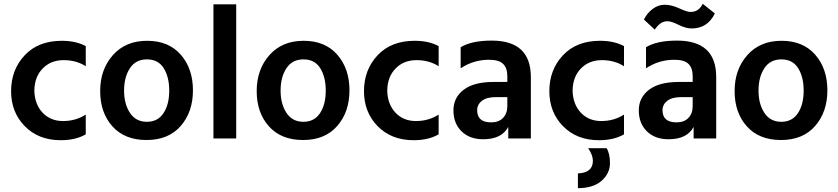

<svg xmlns="http://www.w3.org/2000/svg" viewBox="-20 -730 4419 1012"><path d="M300 9Q183 9 110.5 -65Q38 -139 38.5 -251Q39 -363 110.5 -439Q182 -515 306 -515Q380 -515 432 -487V-381Q382 -413 315 -413Q248 -413 205 -369Q162 -325 161 -252Q163 -180 204.5 -136Q246 -92 312.5 -92Q379 -92 432 -126V-22Q379 9 300 9Z M754.5 -417Q695 -417 664.5 -370Q634 -323 634 -252.5Q634 -182 665 -135Q696 -88 754 -88Q812 -88 842 -134Q872 -180 872 -252Q872 -324 843 -370.5Q814 -417 754.5 -417ZM755.5 -515Q869 -515 933 -441.5Q997 -368 997 -254Q997 -140 932.5 -66Q868 8 752.5 8Q637 8 572.5 -64Q508 -136 508 -250Q508 -364 575 -439.5Q642 -515 755.5 -515Z M1225 0H1105V-707H1225Z M1579.5 -417Q1520 -417 1489.5 -370Q1459 -323 1459 -252.5Q1459 -182 1490 -135Q1521 -88 1579 -88Q1637 -88 1667 -134Q1697 -180 1697 -252Q1697 -324 1668 -370.5Q1639 -417 1579.5 -417ZM1580.5 -515Q1694 -515 1758 -441.5Q1822 -368 1822 -254Q1822 -140 1757.5 -66Q1693 8 1577.5 8Q1462 8 1397.5 -64Q1333 -136 1333 -250Q1333 -364 1400 -439.5Q1467 -515 1580.5 -515Z M2160 9Q2043 9 1970.5 -65Q1898 -139 1898.5 -251Q1899 -363 1970.5 -439Q2042 -515 2166 -515Q2240 -515 2292 -487V-381Q2242 -413 2175 -413Q2108 -413 2065 -369Q2022 -325 2021 -252Q2023 -180 2064.5 -136Q2106 -92 2172.5 -92Q2239 -92 2292 -126V-22Q2239 9 2160 9Z M2527 4Q2455 4 2412.5 -38Q2370 -80 2370 -148Q2370 -216 2424 -257Q2478 -298 2580 -298H2654V-329Q2654 -371 2632 -393Q2610 -415 2557 -415Q2476 -415 2408 -370V-481Q2465 -516 2572 -516Q2778 -516 2778 -324V0H2659V-61Q2624 4 2527 4ZM2569 -85Q2609 -85 2631.5 -108.5Q2654 -132 2654 -170V-218H2592Q2545 -218 2520 -198.5Q2495 -179 2495 -149Q2495 -85 2569 -85Z M3177 51Q3195 78 3195 130.5Q3195 183 3152 222Q3109 261 3026 262V184Q3105 181 3105 117Q3105 88 3080 51ZM3137 9Q3020 9 2947.5 -65Q2875 -139 2875.5 -251Q2876 -363 2947.5 -439Q3019 -515 3143 -515Q3217 -515 3269 -487V-381Q3219 -413 3152 -413Q3085 -413 3042 -369Q2999 -325 2998 -252Q3000 -180 3041.5 -136Q3083 -92 3149.5 -92Q3216 -92 3269 -126V-22Q3216 9 3137 9Z M3431 -574 3374 -627Q3390 -660 3419.5 -682.5Q3449 -705 3484 -705Q3519 -705 3560 -686Q3601 -667 3620 -667Q3663 -667 3684 -710L3748 -659Q3709 -580 3626 -580Q3595 -580 3557 -599Q3519 -618 3499 -618Q3479 -618 3464 -608.5Q3449 -599 3431 -574ZM3504 4Q3432 4 3389.5 -38Q3347 -80 3347 -148Q3347 -216 3401 -257Q3455 -298 3557 -298H3631V-329Q3631 -371 3609 -393Q3587 -415 3534 -415Q3453 -415 3385 -370V-481Q3442 -516 3549 -516Q3755 -516 3755 -324V0H3636V-61Q3601 4 3504 4ZM3546 -85Q3586 -85 3608.5 -108.5Q3631 -132 3631 -170V-218H3569Q3522 -218 3497 -198.5Q3472 -179 3472 -149Q3472 -85 3546 -85Z M4098.5 -417Q4039 -417 4008.5 -370Q3978 -323 3978 -252.5Q3978 -182 4009 -135Q4040 -88 4098 -88Q4156 -88 4186 -134Q4216 -180 4216 -252Q4216 -324 4187 -370.5Q4158 -417 4098.5 -417ZM4099.5 -515Q4213 -515 4277 -441.5Q4341 -368 4341 -254Q4341 -140 4276.5 -66Q4212 8 4096.5 8Q3981 8 3916.5 -64Q3852 -136 3852 -250Q3852 -364 3919 -439.5Q3986 -515 4099.5 -515Z"/></svg>

Font: Hind Colombo SemiBold
Style: Regular
Weight: 600
Designer: Jyotish Sonowal, Aditi Pimprikar
Foundry: Indian Type Foundry
Version: Version 1.000;PS 1.0;hotconv 1.0.86;makeotf.lib2.5.63406; tt